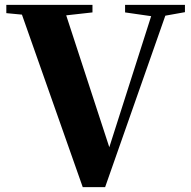

<svg xmlns="http://www.w3.org/2000/svg" viewBox="-20 -767 784 789"><path d="M320 2 56 -747H238L437 -138H421L426 -152L616 -747H675L412 2ZM6 -713V-747H360V-716L199 -698H163ZM494 -716V-747H740V-717L634 -698H619Z"/></svg>

Font: Noto Serif JP ExtraLight Black
Style: Regular
Weight: 900
Version: Version 2.003-H1;hotconv 1.1.1;makeotfexe 2.6.0